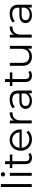

<svg xmlns="http://www.w3.org/2000/svg" viewBox="1892 -2674 787 4612"><g transform="rotate(-90 2286.0 -368.5)"><path d="M99 -742H170V0H99Z M368 -526H439V0H368ZM352 -692Q352 -712 367 -727Q382 -742 404 -742Q426 -742 441 -727.5Q456 -713 456 -693Q456 -671 441 -656Q426 -641 404 -641Q382 -641 367 -656Q352 -671 352 -692Z M914 -32Q894 -14 864.5 -4.5Q835 5 803 5Q729 5 689 -35Q649 -75 649 -148V-466H555V-526H649V-641H720V-526H880V-466H720V-152Q720 -105 743.5 -80.5Q767 -56 811 -56Q833 -56 853.5 -63Q874 -70 889 -83Z M1482 -241H1042Q1048 -159 1105 -108.5Q1162 -58 1249 -58Q1298 -58 1339 -75.5Q1380 -93 1410 -127L1450 -81Q1415 -39 1362.5 -17Q1310 5 1247 5Q1166 5 1103.5 -29.5Q1041 -64 1006 -125Q971 -186 971 -263Q971 -340 1004.5 -401Q1038 -462 1096.5 -496Q1155 -530 1228 -530Q1301 -530 1359 -496Q1417 -462 1450 -401.5Q1483 -341 1483 -263ZM1042 -294H1415Q1408 -372 1356.5 -420.5Q1305 -469 1228 -469Q1152 -469 1100.5 -420.5Q1049 -372 1042 -294Z M1893 -530V-461L1876 -462Q1793 -462 1746 -411Q1699 -360 1699 -268V0H1628V-526H1696V-423Q1721 -476 1770.5 -503Q1820 -530 1893 -530Z M2417 -326V0H2349V-82Q2325 -41 2278.5 -18Q2232 5 2168 5Q2080 5 2028 -37Q1976 -79 1976 -148Q1976 -215 2024.5 -256Q2073 -297 2179 -297H2346V-329Q2346 -397 2308 -432.5Q2270 -468 2197 -468Q2147 -468 2101 -451.5Q2055 -435 2022 -406L1990 -459Q2030 -493 2086 -511.5Q2142 -530 2204 -530Q2307 -530 2362 -478.5Q2417 -427 2417 -326ZM2346 -158V-244H2181Q2046 -244 2046 -150Q2046 -104 2081 -77.5Q2116 -51 2179 -51Q2239 -51 2282 -78.5Q2325 -106 2346 -158Z M2887 -32Q2867 -14 2837.5 -4.5Q2808 5 2776 5Q2702 5 2662 -35Q2622 -75 2622 -148V-466H2528V-526H2622V-641H2693V-526H2853V-466H2693V-152Q2693 -105 2716.5 -80.5Q2740 -56 2784 -56Q2806 -56 2826.5 -63Q2847 -70 2862 -83Z M3490 -526V0H3422V-96Q3394 -48 3345 -21.5Q3296 5 3233 5Q3130 5 3070.5 -52.5Q3011 -110 3011 -221V-526H3082V-228Q3082 -145 3123 -102Q3164 -59 3240 -59Q3323 -59 3371 -109.5Q3419 -160 3419 -250V-526Z M3954 -530V-461L3937 -462Q3854 -462 3807 -411Q3760 -360 3760 -268V0H3689V-526H3757V-423Q3782 -476 3831.5 -503Q3881 -530 3954 -530Z M4478 -326V0H4410V-82Q4386 -41 4339.5 -18Q4293 5 4229 5Q4141 5 4089 -37Q4037 -79 4037 -148Q4037 -215 4085.5 -256Q4134 -297 4240 -297H4407V-329Q4407 -397 4369 -432.5Q4331 -468 4258 -468Q4208 -468 4162 -451.5Q4116 -435 4083 -406L4051 -459Q4091 -493 4147 -511.5Q4203 -530 4265 -530Q4368 -530 4423 -478.5Q4478 -427 4478 -326ZM4407 -158V-244H4242Q4107 -244 4107 -150Q4107 -104 4142 -77.5Q4177 -51 4240 -51Q4300 -51 4343 -78.5Q4386 -106 4407 -158Z"/></g></svg>

Font: Montserrat-Regular
Style: Regular
Weight: 400
Version: Version 7.200